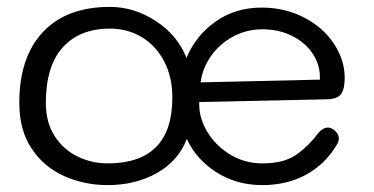

<svg xmlns="http://www.w3.org/2000/svg" viewBox="-20 -536 1086 557"><path d="M558 -240V-232Q558 -192 582 -152.5Q606 -113 648 -87.5Q690 -62 741 -62Q804 -62 840 -87.5Q876 -113 905 -152Q918 -166 931 -166Q942 -166 952.5 -156Q963 -146 963 -134Q963 -125 957 -116Q923 -59 867.5 -29Q812 1 741 1Q666 1 607.5 -36.5Q549 -74 522 -133Q498 -70 436 -34.5Q374 1 292 1Q225 1 166.5 -25Q108 -51 72 -104.5Q36 -158 36 -238Q36 -370 104.5 -443Q173 -516 299 -516Q369 -516 432 -475Q495 -434 521 -368Q548 -433 605.5 -473.5Q663 -514 739 -514Q806 -514 861.5 -485.5Q917 -457 948.5 -409.5Q980 -362 980 -310Q980 -279 970 -264Q960 -249 930 -248ZM480 -253Q480 -313 456 -358.5Q432 -404 391 -428.5Q350 -453 299 -453Q211 -453 162 -398.5Q113 -344 113 -238Q113 -180 139 -140.5Q165 -101 206 -81.5Q247 -62 292 -62Q480 -62 480 -253ZM562 -297 908 -305V-313Q908 -350 886 -382Q864 -414 826 -432.5Q788 -451 741 -451Q695 -451 655.5 -429.5Q616 -408 591.5 -372.5Q567 -337 562 -297Z"/></svg>

Font: Mali
Style: Regular
Weight: 400
Version: Version 1.000; ttfautohint (v1.6)